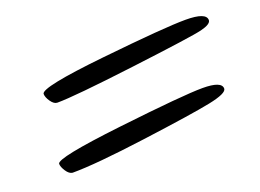

<svg xmlns="http://www.w3.org/2000/svg" viewBox="-57 -610 724 535"><g transform="rotate(-20 304.5 -342.5)"><path d="M559 -272Q559 -258 505 -247Q451 -236 300.5 -216Q150 -196 82 -196Q72 -197 63.5 -210Q55 -223 55 -232Q55 -249 250.5 -271.5Q446 -294 502.5 -294Q559 -294 559 -272ZM584 -466Q584 -454 553.5 -446.5Q523 -439 341 -416.5Q159 -394 109 -394Q99 -394 90 -407Q81 -420 81 -430Q82 -449 272 -469Q462 -489 523 -489Q584 -489 584 -466Z"/></g></svg>

Font: Kalam Light
Style: Regular
Weight: 300
Version: Version 2.001;PS 1.0;hotconv 1.0.79;makeotf.lib2.5.61930; tt